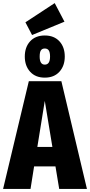

<svg xmlns="http://www.w3.org/2000/svg" viewBox="-35 -1219 581 1239"><path d="M323 -145H185L162 0H-15L151 -695H361L526 0H347ZM303 -271 254 -568 206 -271ZM383 -854Q383 -794 348.5 -756Q314 -718 254 -718Q194 -718 159.5 -756Q125 -794 125 -854Q125 -915 159.5 -952.5Q194 -990 254 -990Q314 -990 348.5 -952.5Q383 -915 383 -854ZM221 -854Q221 -802 254 -802Q288 -802 288 -854Q288 -882 279.5 -894Q271 -906 254 -906Q237 -906 229 -894Q221 -882 221 -854ZM381 -1079 172 -993 129 -1075 318 -1199Z"/></svg>

Font: Fira Sans Compressed ExtraBold
Style: Regular
Weight: 800
Width: 1
Designer: bBox Type GmbH & Carrois Corporate GbR & Edenspiekermann AG
Foundry: bBox Type GmbH & Carrois Corporate GbR & Edenspiekermann AG
Version: Version 4.301